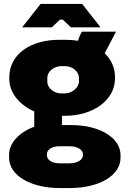

<svg xmlns="http://www.w3.org/2000/svg" viewBox="-20 -735 635 970"><path d="M488 -597 395 -715H185L92 -597H242L283 -636H297L338 -597ZM27 -336C27 -265 80 -204 153 -172V-95C80 -68 26 -14 26 45V62C26 152 136 215 281 215H334C480 215 589 152 589 62V49C589 -40 482 -103 342 -103H293V-150H309C453 -150 561 -231 561 -338V-346C561 -395 541 -434 509 -466L566 -575H394C387 -564 380 -549 374 -529C354 -532 333 -534 311 -534H280C135 -534 27 -462 27 -344ZM219 -340C219 -377 256 -401 290 -401H308C342 -401 379 -377 379 -340V-324C379 -291 342 -263 308 -263H290C256 -263 219 -287 219 -324ZM217 44C217 21 242 4 279 4H332C371 4 399 22 399 44V50C399 72 371 90 332 90H279C243 90 217 73 217 50Z"/></svg>

Font: Fixel Display Black
Style: Regular
Weight: 900
Designer: AlfaBravo + MacPaw
Foundry: Kyrylo Tkachov, Marchela Mozhyna, Serhii Makarenko, Maria Weinstein, Zakhar Kryvoshyya
Version: Version 1.211